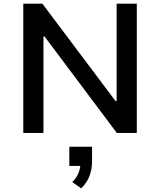

<svg xmlns="http://www.w3.org/2000/svg" viewBox="-20 -725 873 1047"><path d="M107 0V-705H211L610 -174H616V-705H726V0H617L223 -526H217V0ZM423 302 374 268Q398 245 408.5 217.5Q419 190 419 165L441 180H358V75H482V153Q482 197 468 234.5Q454 272 423 302Z"/></svg>

Font: Nunito Sans 6pt SemiBold
Style: Regular
Weight: 600
Version: Version 3.101;gftools[0.9.27]